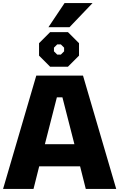

<svg xmlns="http://www.w3.org/2000/svg" viewBox="-20 -1229 776 1249"><path d="M295 -1052 400 -1209H582L432 -1052ZM306 -795 234 -867V-948L306 -1020H422L494 -948V-867L422 -795ZM352 -874H376L397 -895V-919L376 -940H352L331 -919V-895ZM0 0 216 -737H520L736 0H538L501 -147H235L198 0ZM272 -291H464L386 -596H350Z"/></svg>

Font: Tomorrow
Style: Bold
Weight: 700
Designer: Tony de Marco, Monica Rizzolli
Foundry: Just in Type
Version: Version 2.002